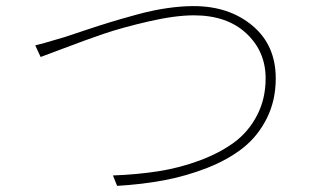

<svg xmlns="http://www.w3.org/2000/svg" viewBox="-20 -646 1040 630"><path d="M113.3 -459 95.7 -497.1Q110.4 -500 192.4 -524.4Q204.1 -528.3 255.4 -545.4Q306.6 -562.5 341.8 -573.2Q377 -584 428.7 -598.1Q480.5 -612.3 527.3 -619.1Q574.2 -626 615.2 -626Q731.4 -626 808.1 -562Q884.8 -498 884.8 -388.7Q884.8 -316.4 855.5 -257.8Q826.2 -199.2 777.3 -160.6Q728.5 -122.1 660.2 -95.2Q591.8 -68.4 519.5 -54.7Q447.3 -41 364.3 -36.1L350.6 -70.3Q429.7 -73.2 499 -84Q568.4 -94.7 634.3 -119.1Q700.2 -143.6 747.6 -178.2Q794.9 -212.9 823.2 -267.1Q851.6 -321.3 851.6 -388.7Q851.6 -477.5 788.1 -536.6Q724.6 -595.7 616.2 -595.7Q554.7 -595.7 467.8 -575.7Q380.9 -555.7 319.3 -534.7Q257.8 -513.7 187.5 -486.8Q117.2 -460 113.3 -459Z"/></svg>

Font: Gen Shin Gothic ExtraLight
Style: Regular
Weight: 100
Designer: [Source Han Sans]
Ryoko NISHIZUKA  (kana & ideographs); Paul D. Hunt (Latin, Greek & Cyrillic); Wenlong ZHANG  (bopomofo
Version: Version 1.002.20150607